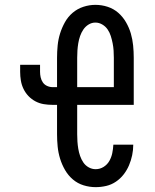

<svg xmlns="http://www.w3.org/2000/svg" viewBox="-20 -763 640 791"><path d="M374 8Q349 8 324.5 0.5Q300 -7 280.5 -23.5Q261 -40 248 -62.5Q235 -85 227.5 -109.5Q220 -134 217.5 -159.5Q215 -185 215 -210V-331H197Q178 -331 160 -334Q142 -337 126 -345.5Q110 -354 97.5 -367Q85 -380 77 -396.5Q69 -413 66 -431Q63 -449 63 -467V-496H145V-467Q145 -456 147.5 -444.5Q150 -433 156.5 -423.5Q163 -414 174 -409Q185 -404 197 -404H215V-525Q215 -550 217.5 -575.5Q220 -601 227.5 -625Q235 -649 247.5 -671.5Q260 -694 279.5 -710.5Q299 -727 323.5 -735Q348 -743 373 -743Q399 -743 423.5 -735Q448 -727 467 -710.5Q486 -694 499 -671.5Q512 -649 519 -625Q526 -601 528.5 -575.5Q531 -550 531 -525V-331H298V-210Q298 -195 299 -180Q300 -165 302.5 -150Q305 -135 310 -120.5Q315 -106 323.5 -93.5Q332 -81 345.5 -73.5Q359 -66 374 -66Q392 -66 407 -75.5Q422 -85 430.5 -100Q439 -115 442.5 -132Q446 -149 447 -167H529Q529 -145 524.5 -123.5Q520 -102 511.5 -82Q503 -62 489.5 -44.5Q476 -27 457.5 -14.5Q439 -2 417.5 3Q396 8 374 8ZM449 -404V-525Q449 -540 448 -555Q447 -570 444 -585Q441 -600 436.5 -614.5Q432 -629 423.5 -641.5Q415 -654 401.5 -662Q388 -670 373 -670Q358 -670 345 -662Q332 -654 323.5 -641.5Q315 -629 310 -614.5Q305 -600 302.5 -585Q300 -570 299 -555Q298 -540 298 -525V-404Z"/></svg>

Font: Iosevka Meiseki Sans
Style: Regular
Weight: 400
Monospace: yes
Designer: Belleve Invis
Foundry: Belleve Invis
Version: Version 11.2.6; ttfautohint (v1.8.4)